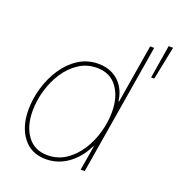

<svg xmlns="http://www.w3.org/2000/svg" viewBox="-138 -876 928 1001"><g transform="rotate(20 326.0 -375.5)"><path d="M226.6 11.2Q144.5 11.2 99.1 -47.9Q53.7 -106.9 53.7 -200.7Q53.7 -261.7 71.8 -323.2Q89.8 -384.8 124 -436.3Q158.2 -487.8 206.8 -519Q255.4 -550.3 316.4 -550.3Q361.3 -550.3 396 -532.2Q430.7 -514.2 452.4 -481Q474.1 -447.8 480 -402.8H483.4L537.1 -727.5H559.6L439 0H416.5L439.5 -136.7H436.5Q415 -91.8 382.8 -58.3Q350.6 -24.9 310.8 -6.8Q271 11.2 226.6 11.2ZM227.1 -11.2Q283.7 -11.2 328.1 -40.8Q372.6 -70.3 403.8 -118.7Q435.1 -167 451.2 -224.4Q467.3 -281.7 467.3 -337.4Q467.3 -421.9 428 -474.9Q388.7 -527.8 315.9 -527.8Q260.7 -527.8 216.3 -498.8Q171.9 -469.7 140.6 -421.9Q109.4 -374 92.8 -316.7Q76.2 -259.3 76.2 -202.1Q76.2 -117.7 115.5 -64.5Q154.8 -11.2 227.1 -11.2ZM597.2 -577.1 627.4 -761.7H651.9L614.7 -577.1Z"/></g></svg>

Font: Inter 16pt Thin
Style: Italic
Weight: 250
Italic angle: -9.3988°
Version: Version 4.001;git-66647c0bb